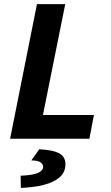

<svg xmlns="http://www.w3.org/2000/svg" viewBox="-20 -672 540 930"><path d="M29 0 159 -652H296L188 -115H435L413 0ZM81 238 80 179Q139 177 164 165.5Q189 154 189 136Q189 124 176.5 114.5Q164 105 132 105L170 51Q223 54 250 63.5Q277 73 287 88Q297 103 297 123Q297 162 269 186.5Q241 211 192 223.5Q143 236 81 238Z"/></svg>

Font: Source Sans 3 ExtraLight
Style: Bold Italic
Weight: 700
Italic angle: -11°
Version: Version 3.052;hotconv 1.1.0;makeotfexe 2.6.0